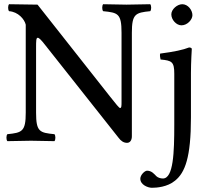

<svg xmlns="http://www.w3.org/2000/svg" viewBox="-20 -667 1010 910"><path d="M556 -512V-185C556 -166 556 -155 549 -155C545 -155 530 -173 501 -210L158 -645L23 -647C17 -641 17 -620 23 -614C66 -611 96 -576 102 -550V-133C102 -44 85 -38 15 -31C9 -25 9 -4 15 2C58 1 103 0 127 0C150 0 196 1 238 2C244 -4 244 -25 238 -31C168 -38 151 -42 151 -133V-439C151 -473 151 -488 159 -488C165 -488 176 -477 193 -455L542 -14C553 1 566 10 582 10C596 10 605 -2 605 -21V-512C605 -601 622 -607 692 -614C698 -620 698 -641 692 -647C651 -646 604 -645 580 -645C559 -645 513 -646 469 -647C463 -641 463 -620 469 -614C539 -607 556 -603 556 -512ZM806 -317V-76C806 56 802 179 752 179C741 179 728 175 721 168C711 158 699 142 677 142C666 142 645 162 645 180C645 209 681 223 700 223C721 223 773 220 810 189C857 151 885 79 885 -110V-321C885 -371 889 -435 889 -435C889 -439 884 -442 876 -442C848 -431 808 -422 739 -413C737 -407 739 -391 741 -385C795 -380 806 -374 806 -317ZM792 -599C792 -573 816 -547 840 -547C868 -547 892 -574 892 -595C892 -619 871 -647 844 -647C820 -647 792 -623 792 -599Z"/></svg>

Font: Libertinus Math
Style: Regular
Weight: 400
Designer: Philipp H. Poll, Khaled Hosny
Foundry: Caleb Maclennan
Version: Version 7.050;RELEASE